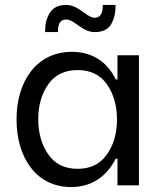

<svg xmlns="http://www.w3.org/2000/svg" viewBox="-20 -751 660 778"><path d="M215 -621C215 -623 215 -625 215 -626C215 -657 226 -672 248 -672C261 -672 272 -666 293 -651C321 -631 339 -621 364 -621C395 -621 417 -631 430 -652C442 -673 448 -696 448 -720C448 -724 448 -727 448 -731H396C396 -728 396 -725 396 -722C396 -701 388 -679 364 -679C351 -679 339 -686 319 -701C291 -721 273 -731 248 -731C217 -731 195 -720 182 -699C169 -678 163 -655 163 -629C163 -626 163 -624 163 -621ZM268 7C360 7 417 -45 449 -108H456V0H543V-527H456V-429H449C420 -490 364 -541 271 -541C130 -541 47 -424 47 -267C47 -111 128 7 268 7ZM295 -67C242 -67 203 -86 176 -125C149 -163 135 -211 135 -268C135 -325 149 -372 176 -410C203 -448 242 -467 295 -467C346 -467 386 -448 413 -410C440 -371 454 -324 454 -267C454 -210 440 -163 413 -125C386 -86 346 -67 295 -67Z"/></svg>

Font: Be Vietnam
Style: Regular
Weight: 400
Designer: Gabriel Lam
Foundry: TypeRant
Version: Version 4.000